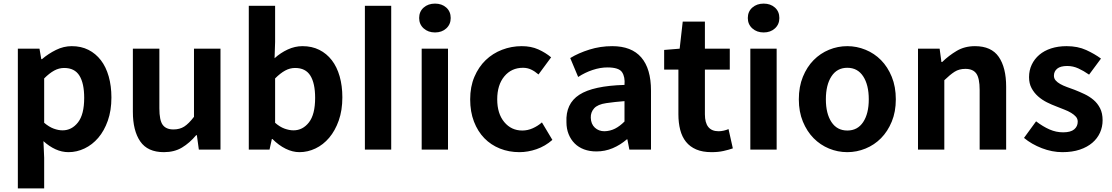

<svg xmlns="http://www.w3.org/2000/svg" viewBox="-20 -830 6169 1065"><path d="M79 -560H199L209 -502H213Q248 -532 290.5 -553Q333 -574 378 -574Q430 -574 470.5 -553.5Q511 -533 539.5 -496Q568 -459 583 -406Q598 -353 598 -289Q598 -217 578 -160.5Q558 -104 525 -65.5Q492 -27 449 -6.5Q406 14 360 14Q323 14 288 -2Q253 -18 221 -47L225 45V215H79ZM327 -107Q378 -107 412.5 -151Q447 -195 447 -287Q447 -368 420.5 -410.5Q394 -453 336 -453Q307 -453 280.5 -438.5Q254 -424 225 -395V-149Q252 -126 278 -116.5Q304 -107 327 -107Z M889 14Q799 14 758 -45.5Q717 -105 717 -210V-560H864V-229Q864 -163 882.5 -137.5Q901 -112 942 -112Q977 -112 1002 -128Q1027 -144 1056 -182V-560H1203V0H1083L1072 -80H1068Q1032 -37 989.5 -11.5Q947 14 889 14Z M1641 14Q1603 14 1564.5 -5Q1526 -24 1491 -59H1488L1475 0H1360V-798H1506V-597L1503 -507Q1536 -537 1576 -555.5Q1616 -574 1658 -574Q1710 -574 1751 -553.5Q1792 -533 1820.5 -496Q1849 -459 1864 -406.5Q1879 -354 1879 -290Q1879 -218 1859 -161.5Q1839 -105 1806 -66Q1773 -27 1730 -6.5Q1687 14 1641 14ZM1608 -107Q1659 -107 1693.5 -151Q1728 -195 1728 -287Q1728 -368 1701.5 -410.5Q1675 -453 1617 -453Q1588 -453 1561.5 -438.5Q1535 -424 1506 -395V-149Q1532 -126 1558.5 -116.5Q1585 -107 1608 -107Z M2004 0V-798H2150V0Z M2319 -560H2465V0H2319ZM2393 -650Q2355 -650 2330 -672.5Q2305 -695 2305 -730Q2305 -766 2330 -788Q2355 -810 2393 -810Q2431 -810 2455.5 -788Q2480 -766 2480 -730Q2480 -695 2455.5 -672.5Q2431 -650 2393 -650Z M2861 14Q2803 14 2753 -6Q2703 -26 2666.5 -63.5Q2630 -101 2609 -155.5Q2588 -210 2588 -279Q2588 -349 2611.5 -404Q2635 -459 2674 -496.5Q2713 -534 2765 -554Q2817 -574 2874 -574Q2926 -574 2966 -556Q3006 -538 3037 -512L2967 -417Q2946 -435 2925.5 -444.5Q2905 -454 2881 -454Q2817 -454 2777.5 -406.5Q2738 -359 2738 -279Q2738 -200 2777 -153Q2816 -106 2877 -106Q2907 -106 2935 -118.5Q2963 -131 2986 -151L3044 -54Q3004 -19 2956 -2.5Q2908 14 2861 14Z M3288 10Q3250 10 3219.5 -1.5Q3189 -13 3167.5 -34.5Q3146 -56 3134 -86Q3122 -116 3122 -152Q3117 -255 3193.5 -304.5Q3270 -354 3444 -359Q3448 -403 3430.5 -429.5Q3413 -456 3349 -456Q3310 -456 3267.5 -442Q3225 -428 3187 -403L3143 -508Q3189 -536 3249.5 -555Q3310 -574 3376 -574Q3483 -574 3537 -511.5Q3591 -449 3591 -327V0H3471L3460 -57H3457Q3421 -26 3378.5 -8Q3336 10 3288 10ZM3333 -102Q3365 -103 3391.5 -116.5Q3418 -130 3444 -156V-269Q3391 -265 3343 -258Q3295 -251 3275.5 -229Q3256 -207 3257 -177Q3258 -142 3279.5 -122Q3301 -102 3333 -102Z M3927 14Q3877 14 3842 -1Q3807 -16 3785 -43.5Q3763 -71 3753 -110Q3743 -149 3743 -196V-444H3664V-553L3750 -560L3767 -710H3890V-560H4028V-444H3890V-196Q3890 -102 3966 -102Q3980 -102 3995 -105.5Q4010 -109 4021 -114L4045 -7Q4022 1 3993 7.5Q3964 14 3927 14Z M4142 -560H4288V0H4142ZM4216 -650Q4178 -650 4153 -672.5Q4128 -695 4128 -730Q4128 -766 4153 -788Q4178 -810 4216 -810Q4254 -810 4278.5 -788Q4303 -766 4303 -730Q4303 -695 4278.5 -672.5Q4254 -650 4216 -650Z M4680 14Q4627 14 4578.5 -6Q4530 -26 4493 -63.5Q4456 -101 4433.5 -155.5Q4411 -210 4411 -279Q4411 -349 4433.5 -404Q4456 -459 4493 -496.5Q4530 -534 4578.5 -554Q4627 -574 4680 -574Q4732 -574 4781 -554Q4830 -534 4867 -496.5Q4904 -459 4926.5 -404Q4949 -349 4949 -279Q4949 -210 4926.5 -155.5Q4904 -101 4867 -63.5Q4830 -26 4781 -6Q4732 14 4680 14ZM4680 -106Q4737 -106 4768 -153Q4799 -200 4799 -279Q4799 -359 4768 -406.5Q4737 -454 4680 -454Q4623 -454 4592 -406.5Q4561 -359 4561 -279Q4561 -200 4592 -153Q4623 -106 4680 -106Z M5072 -560H5192L5202 -486H5206Q5243 -522 5287 -548Q5331 -574 5388 -574Q5479 -574 5520 -514.5Q5561 -455 5561 -349V0H5414V-331Q5414 -396 5395.5 -422Q5377 -448 5335 -448Q5300 -448 5275 -432Q5250 -416 5218 -385V0H5072Z M5873 14Q5816 14 5759 -8Q5702 -30 5660 -65L5727 -157Q5765 -128 5801.5 -112Q5838 -96 5877 -96Q5919 -96 5938.5 -112.5Q5958 -129 5958 -155Q5958 -171 5948 -182.5Q5938 -194 5921.5 -204Q5905 -214 5884 -222Q5863 -230 5841 -239Q5814 -249 5787 -262.5Q5760 -276 5738 -295.5Q5716 -315 5702 -341Q5688 -367 5688 -402Q5688 -440 5703 -471.5Q5718 -503 5745 -526Q5772 -549 5810.5 -561.5Q5849 -574 5896 -574Q5958 -574 6005 -552.5Q6052 -531 6087 -505L6021 -416Q5991 -437 5961.5 -450.5Q5932 -464 5900 -464Q5862 -464 5844 -449Q5826 -434 5826 -410Q5826 -395 5835.5 -384Q5845 -373 5861 -364Q5877 -355 5897.5 -347.5Q5918 -340 5940 -332Q5968 -321 5995.5 -308Q6023 -295 6045.5 -276Q6068 -257 6082 -229.5Q6096 -202 6096 -163Q6096 -126 6081.5 -94Q6067 -62 6039 -38Q6011 -14 5969.5 0Q5928 14 5873 14Z"/></svg>

Font: SpoqaHanSans-Bold
Style: Regular
Weight: 700
Designer: [Spoqa Han Sans] Dong-huui Kim \uAE40 \uB3D9 \uD718   [Noto Sans] Ryoko NISHIZUKA \u897F \u585A \u6DBC \u5B50  (kana & i
Foundry: Spoqa (http://www.spoqa-han-sans.com)
Version: Version 2.000